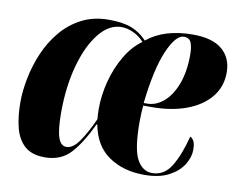

<svg xmlns="http://www.w3.org/2000/svg" viewBox="-66 -632 903 728"><g transform="rotate(10 386.0 -268.0)"><path d="M148 10Q98 10 70.5 -14.5Q43 -39 32 -82Q21 -125 21 -180Q21 -224 31 -274Q41 -324 61.5 -372Q82 -420 115 -459.5Q148 -499 193.5 -522.5Q239 -546 298 -546Q353 -546 386.5 -532.5Q420 -519 445 -492Q511 -546 622 -546Q697 -546 734.5 -514Q772 -482 772 -426Q772 -371 739 -331Q706 -291 648 -269.5Q590 -248 515 -248H482Q481 -237 480 -220Q479 -203 479 -186Q479 -81 500.5 -41.5Q522 -2 559 -2Q606 -2 633 -47Q660 -92 678 -163Q686 -160 692 -149.5Q698 -139 698 -115Q698 -87 680 -58Q662 -29 625 -9.5Q588 10 531 10Q450 10 394 -28.5Q338 -67 323 -147H320Q285 -72 247.5 -31Q210 10 148 10ZM495 -258Q529 -258 558.5 -283Q588 -308 606 -355.5Q624 -403 624 -469Q624 -498 617 -515Q610 -532 589 -532Q558 -532 527.5 -462Q497 -392 482 -258ZM222 -43Q247 -43 271 -77.5Q295 -112 320 -167Q319 -177 318.5 -186Q318 -195 318 -207Q318 -259 332 -313Q346 -367 373 -413Q400 -459 437 -485Q421 -504 397 -515.5Q373 -527 350 -527Q302 -527 263.5 -479Q225 -431 202.5 -349.5Q180 -268 180 -168Q180 -103 190 -73Q200 -43 222 -43Z"/></g></svg>

Font: Noto Serif Display ExtraCondensed Black
Style: Italic
Weight: 900
Width: 2
Italic angle: -12°
Designer: Monotype Design Team
Foundry: Monotype Imaging Inc.
Version: Version 2.009